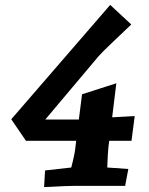

<svg xmlns="http://www.w3.org/2000/svg" viewBox="-20 -759 609 784"><path d="M26 -272 430 -739 516 -659Q498 -642 446.5 -593Q395 -544 383 -530L165 -271H302L315 -374L455 -419L438 -280L530 -285L517 -184H426L423 -161Q420 -136 418 -75L504 -69L491 0H284Q255 0 183 4L160 5L164 -63L271 -75Q286 -133 288 -158L291 -184H86Z"/></svg>

Font: Andada Pro ExtraBold
Style: Italic
Weight: 800
Italic angle: -6.99998°
Designer: Carolina Giovagnoli
Foundry: Huerta Tipografica
Version: Version 3.005; ttfautohint (v1.8.4)